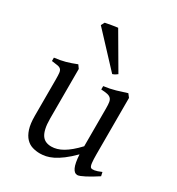

<svg xmlns="http://www.w3.org/2000/svg" viewBox="-177 -837 885 962"><g transform="rotate(30 265.0 -356.0)"><path d="M522 -40Q503.9 -28.3 487.3 -18.3Q470.7 -8.3 456.5 -1Q442.4 6.3 431.6 10.5Q420.9 14.6 415 14.6Q397.9 14.6 387.2 -8.1Q376.5 -30.8 373.5 -81.1Q343.3 -50.8 318.1 -32Q293 -13.2 271.7 -2.9Q250.5 7.3 232.7 11Q214.8 14.6 199.2 14.6Q176.3 14.6 155.3 8.3Q134.3 2 118.2 -14.9Q102.1 -31.7 92.5 -61Q83 -90.3 83 -136.2V-347.2Q83 -370.6 81.5 -383.5Q80.1 -396.5 74 -403.1Q67.9 -409.7 55.2 -412.1Q42.5 -414.6 20 -417V-436.5Q37.6 -438.5 53 -441.4Q68.4 -444.3 82.8 -448.2Q97.2 -452.1 111.8 -457.3Q126.5 -462.4 142.6 -468.8L156.2 -449.7V-163.1Q156.2 -128.9 161.4 -106Q166.5 -83 176 -69.3Q185.5 -55.7 199.5 -49.8Q213.4 -43.9 231 -43.9Q246.6 -43.9 262.9 -48.6Q279.3 -53.2 296.6 -63.2Q314 -73.2 333 -89.1Q352.1 -105 373.5 -127.9V-347.2Q373.5 -369.1 371.3 -382.3Q369.1 -395.5 361.8 -402.8Q354.5 -410.2 341.1 -413.1Q327.6 -416 305.2 -417V-436.5Q340.3 -440.9 372.6 -450.2Q404.8 -459.5 432.1 -468.8L446.8 -449.7V-124Q446.8 -93.8 449 -74.7Q451.2 -55.7 458 -50.8Q463.9 -46.9 478 -49.1Q492.2 -51.3 517.1 -62ZM341.3 -526.4Q336.9 -522.5 329.6 -518.1Q322.3 -513.7 314 -511.2L142.1 -695.3L152.8 -715.3Q157.7 -716.3 167.2 -718Q176.8 -719.7 187.3 -721.7Q197.8 -723.6 208 -725.1Q218.3 -726.6 224.1 -727.1Z"/></g></svg>

Font: Akkhara
Style: Regular
Weight: 400
Designer: J. Victor Gaultney
Version: Version 1.00 June 13, 2006, initial release